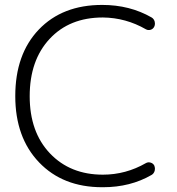

<svg xmlns="http://www.w3.org/2000/svg" viewBox="-20 -784 730 792"><path d="M404.3 -63.5Q499 -63.5 582 -111.3Q590.8 -116.2 601.1 -113.3Q611.3 -110.4 616.2 -101.6Q619.1 -94.7 619.1 -87.9Q619.1 -84 618.2 -80.1Q615.2 -68.4 605.5 -62.5Q517.6 -11.7 405.3 -11.7Q403.3 -11.7 401.4 -11.7Q239.3 -11.7 141.1 -114.3Q43 -216.8 43 -387.7Q43 -560.5 140.1 -662.1Q237.3 -763.7 401.4 -763.7Q515.6 -763.7 605.5 -711.9Q615.2 -706.1 618.2 -694.3Q619.1 -690.4 619.1 -686.5Q619.1 -679.7 616.2 -673.8Q611.3 -664.1 601.1 -661.1Q590.8 -658.2 582 -663.1Q499 -710.9 404.3 -711.9Q266.6 -711.9 184.6 -623.5Q102.5 -535.2 102.5 -387.2Q102.5 -239.3 186 -151.4Q269.5 -63.5 404.3 -63.5Z"/></svg>

Font: Gen Jyuu Gothic Light
Style: Regular
Weight: 200
Designer: [Source Han Sans]
Ryoko NISHIZUKA  (kana & ideographs); Paul D. Hunt (Latin, Greek & Cyrillic); Wenlong ZHANG  (bopomofo
Version: Version 1.002.20150607